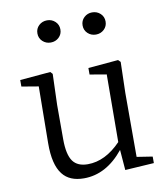

<svg xmlns="http://www.w3.org/2000/svg" viewBox="-86 -843 812 929"><g transform="rotate(-10 319.5 -378.0)"><path d="M252 14Q181 14 147 -30Q109 -78 110 -184L113 -462L30 -476V-508L180 -521L190 -510L185 -358V-190Q185 -114 209 -81Q232 -50 282 -50Q368 -50 445 -130L447 -462L365 -476V-508L513 -521L524 -510L520 -358V-44L597 -32V0L455 9L447 -91Q362 14 252 14ZM208 -770Q231 -770 247.5 -754.5Q264 -739 264 -715.5Q264 -692 247.5 -676.5Q231 -661 207.5 -661Q184 -661 167.5 -676.5Q151 -692 151 -715.5Q151 -739 167.5 -754.5Q184 -770 208 -770ZM429 -770Q453 -770 469.5 -754.5Q486 -739 486 -715.5Q486 -692 469.5 -676.5Q453 -661 429.5 -661Q406 -661 389.5 -676.5Q373 -692 373 -715.5Q373 -739 389.5 -754.5Q406 -770 429 -770Z"/></g></svg>

Font: GenRyuMin TW R
Style: Regular
Weight: 400
Version: Version 1.501;PS 1;hotconv 16.6.51;makeotf.lib2.5.65220